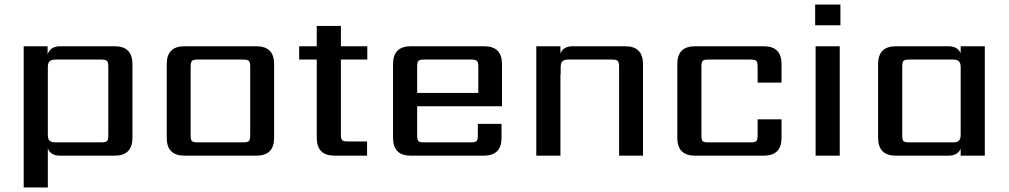

<svg xmlns="http://www.w3.org/2000/svg" viewBox="-20 -690 4470 851"><path d="M460 -90V-395Q460 -414 454 -420Q448 -426 429 -426H227Q208 -426 200 -418.5Q192 -411 192 -392V-93Q192 -74 200 -66.5Q208 -59 227 -59H429Q448 -59 454 -64.5Q460 -70 460 -90ZM247 -485H488Q567 -485 567 -406V-79Q567 0 488 0H247Q203 0 192 -33V141H85V-485H191V-449Q203 -485 247 -485Z M1089 -90V-395Q1089 -414 1083 -420Q1077 -426 1058 -426H856Q837 -426 831 -420Q825 -414 825 -395V-90Q825 -70 831 -64.5Q837 -59 856 -59H1058Q1077 -59 1083 -64.5Q1089 -70 1089 -90ZM798 -485H1116Q1195 -485 1195 -406V-79Q1195 0 1116 0H798Q719 0 719 -79V-406Q719 -485 798 -485Z M1608 -426H1491V-94Q1491 -74 1497 -68.5Q1503 -63 1522 -63H1607V0H1463Q1384 0 1384 -79V-426H1306V-485H1384V-575H1491V-485H1608Z M1829 -278H2100V-395Q2100 -414 2094 -420Q2088 -426 2069 -426H1860Q1840 -426 1834.5 -420Q1829 -414 1829 -395ZM1801 -485H2126Q2205 -485 2205 -406V-219H1829V-90Q1829 -70 1834.5 -64.5Q1840 -59 1860 -59H2067Q2086 -59 2092 -64.5Q2098 -70 2098 -90V-141H2203V-79Q2203 0 2124 0H1801Q1722 0 1722 -79V-406Q1722 -485 1801 -485Z M2520 -485H2751Q2830 -485 2830 -406V0H2724V-395Q2724 -414 2718 -420Q2712 -426 2693 -426H2499Q2481 -426 2473 -418.5Q2465 -411 2465 -392V-360H2464V0H2357V-485H2464V-452Q2475 -485 2520 -485Z M3444 -324H3338V-395Q3338 -414 3332 -420Q3326 -426 3307 -426H3120Q3100 -426 3094.5 -420Q3089 -414 3089 -395V-90Q3089 -70 3094.5 -64.5Q3100 -59 3120 -59H3307Q3326 -59 3332 -64.5Q3338 -70 3338 -90V-161H3444V-79Q3444 0 3365 0H3061Q2982 0 2982 -79V-406Q2982 -485 3061 -485H3365Q3444 -485 3444 -406Z M3702 0H3595V-485H3702ZM3593 -578V-670H3705V-578Z M4010 -59H4204Q4222 -59 4230 -66.5Q4238 -74 4238 -93V-392Q4238 -411 4230 -418.5Q4222 -426 4204 -426H4010Q3990 -426 3984.5 -420Q3979 -414 3979 -395V-90Q3979 -70 3984.5 -64.5Q3990 -59 4010 -59ZM4238 -485H4345V0H4238V-31Q4225 0 4183 0H3951Q3872 0 3872 -79V-406Q3872 -485 3951 -485H4183Q4225 -485 4238 -454Z"/></svg>

Font: Sarpanch Medium
Style: Regular
Weight: 500
Designer: Manushi Parikh (Devanagari and Latin), Jyotish Sonowal (Devanagari)
Foundry: Indian Type Foundry
Version: Version 2.004;PS 1.0;hotconv 1.0.78;makeotf.lib2.5.61930; tt